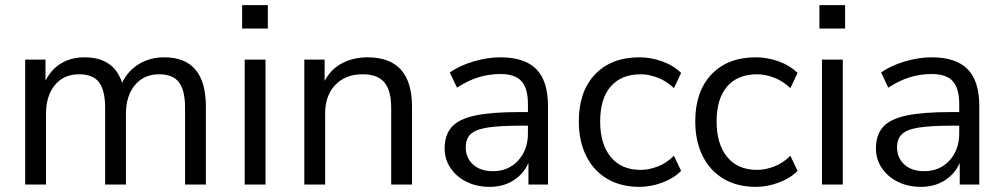

<svg xmlns="http://www.w3.org/2000/svg" viewBox="-20 -718 3904 747"><path d="M78 0V-486H157V-404Q179 -448 218 -471.5Q257 -495 309 -495Q423 -495 455 -396Q477 -442 520 -468.5Q563 -495 619 -495Q781 -495 781 -303V0H700V-299Q700 -366 676.5 -397.5Q653 -429 599 -429Q540 -429 505 -387Q470 -345 470 -275V0H389V-299Q389 -366 365.5 -397.5Q342 -429 288 -429Q228 -429 193.5 -387Q159 -345 159 -275V0Z M922 -607V-698H1022V-607ZM932 0V-486H1013V0Z M1164 0V-486H1243V-403Q1267 -449 1311 -472Q1355 -495 1410 -495Q1583 -495 1583 -303V0H1502V-298Q1502 -366 1475.5 -397.5Q1449 -429 1391 -429Q1324 -429 1284.5 -387.5Q1245 -346 1245 -277V0Z M1885 9Q1835 9 1795.5 -10.5Q1756 -30 1733 -64Q1710 -98 1710 -140Q1710 -193 1737.5 -224Q1765 -255 1828.5 -268.5Q1892 -282 2002 -282H2034V-313Q2034 -375 2008.5 -402.5Q1983 -430 1927 -430Q1883 -430 1842 -417.5Q1801 -405 1758 -377L1730 -436Q1768 -463 1822.5 -479Q1877 -495 1927 -495Q2021 -495 2066.5 -449Q2112 -403 2112 -306V0H2036V-84Q2017 -41 1977.5 -16Q1938 9 1885 9ZM1898 -52Q1958 -52 1996 -93.5Q2034 -135 2034 -199V-229H2003Q1922 -229 1875.5 -221.5Q1829 -214 1810.5 -195.5Q1792 -177 1792 -145Q1792 -104 1820.5 -78Q1849 -52 1898 -52Z M2468 9Q2395 9 2342 -22.5Q2289 -54 2260.5 -111.5Q2232 -169 2232 -246Q2232 -362 2295 -428.5Q2358 -495 2468 -495Q2513 -495 2557 -479Q2601 -463 2630 -434L2602 -375Q2573 -403 2538.5 -416Q2504 -429 2473 -429Q2397 -429 2356 -381.5Q2315 -334 2315 -245Q2315 -158 2356 -107.5Q2397 -57 2473 -57Q2504 -57 2538.5 -70Q2573 -83 2602 -112L2630 -53Q2601 -24 2556.5 -7.5Q2512 9 2468 9Z M2921 9Q2848 9 2795 -22.5Q2742 -54 2713.5 -111.5Q2685 -169 2685 -246Q2685 -362 2748 -428.5Q2811 -495 2921 -495Q2966 -495 3010 -479Q3054 -463 3083 -434L3055 -375Q3026 -403 2991.5 -416Q2957 -429 2926 -429Q2850 -429 2809 -381.5Q2768 -334 2768 -245Q2768 -158 2809 -107.5Q2850 -57 2926 -57Q2957 -57 2991.5 -70Q3026 -83 3055 -112L3083 -53Q3054 -24 3009.5 -7.5Q2965 9 2921 9Z M3168 -607V-698H3268V-607ZM3178 0V-486H3259V0Z M3563 9Q3513 9 3473.5 -10.5Q3434 -30 3411 -64Q3388 -98 3388 -140Q3388 -193 3415.5 -224Q3443 -255 3506.5 -268.5Q3570 -282 3680 -282H3712V-313Q3712 -375 3686.5 -402.5Q3661 -430 3605 -430Q3561 -430 3520 -417.5Q3479 -405 3436 -377L3408 -436Q3446 -463 3500.5 -479Q3555 -495 3605 -495Q3699 -495 3744.5 -449Q3790 -403 3790 -306V0H3714V-84Q3695 -41 3655.5 -16Q3616 9 3563 9ZM3576 -52Q3636 -52 3674 -93.5Q3712 -135 3712 -199V-229H3681Q3600 -229 3553.5 -221.5Q3507 -214 3488.5 -195.5Q3470 -177 3470 -145Q3470 -104 3498.5 -78Q3527 -52 3576 -52Z"/></svg>

Font: Nunito Sans
Style: Regular
Weight: 400
Designer: Vernon Adams
Foundry: Vernon Adams
Version: Version 3.101; ttfautohint (v1.8.4.7-5d5b);gftools[0.9.27]